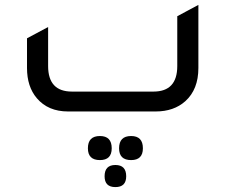

<svg xmlns="http://www.w3.org/2000/svg" viewBox="-20 -454 918 782"><path d="M257 0Q176 0 130 -54Q90 -101 90 -177V-298L176 -344V-185Q176 -81 273 -81H605Q702 -81 702 -185V-388L788 -434V-177Q788 -90 735 -42Q688 0 614 0ZM387 198Q338 198 338 150Q338 100 387 100Q435 100 435 150Q435 198 387 198ZM514 198Q465 198 465 150Q465 100 514 100Q562 100 562 150Q562 198 514 198ZM450 308Q406 308 406 264Q406 218 450 218Q494 218 494 264Q494 308 450 308Z"/></svg>

Font: Space Grotesk Medium
Style: Regular
Weight: 500
Designer: Florian Karsten
Foundry: Florian Karsten
Version: Version 2.000